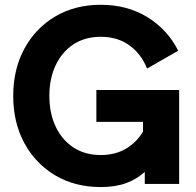

<svg xmlns="http://www.w3.org/2000/svg" viewBox="-20 -755 803 788"><path d="M375.5 -385.7H715.3V0H574.2V-49.3Q541 -19.5 497.3 -3.4Q453.6 12.7 393.6 12.7Q287.6 12.7 206.5 -35.4Q125.5 -83.5 79.8 -168Q34.2 -252.4 34.2 -361.3Q34.2 -470.2 79.8 -554.7Q125.5 -639.2 206.5 -687.3Q287.6 -735.4 393.6 -735.4Q502.4 -735.4 585 -684.6Q667.5 -633.8 711.4 -546.9L583.5 -473.6Q560.1 -533.2 511.5 -568.6Q462.9 -604 393.6 -604Q328.6 -604 281.2 -572.8Q233.9 -541.5 208.3 -486.8Q182.6 -432.1 182.6 -361.3Q182.6 -290.5 208.3 -235.8Q233.9 -181.2 281.2 -149.9Q328.6 -118.7 393.6 -118.7Q452.1 -118.7 496.1 -144.3Q540 -169.9 566.9 -214.8V-254.9H375.5Z"/></svg>

Font: Giphurs
Style: Bold
Weight: 700
Version: Version 0.920; ttfautohint (v1.8.4.7-5d5b)